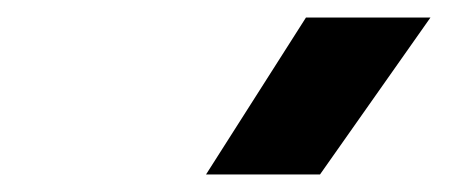

<svg xmlns="http://www.w3.org/2000/svg" viewBox="-20 -800 540 219"><path d="M345 -601H215L329 -780H471Z"/></svg>

Font: Tanohe Sans SemiBold
Style: Italic
Weight: 600
Designer: Village Type and Design LLC & Cristiano Sobral
Foundry: Cooper Hewitt Smithsonian Design Museum
Version: Version 1.00;September 29, 2021;FontCreator 13.0.0.2655 64-b